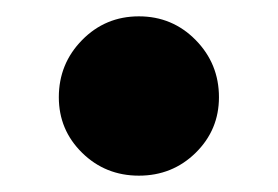

<svg xmlns="http://www.w3.org/2000/svg" viewBox="-20 -455 340 235"><path d="M150 -240Q109 -240 80.5 -268Q52 -296 52 -336Q52 -377 80.5 -406Q109 -435 150 -435Q191 -435 219.5 -406Q248 -377 248 -336Q248 -296 219.5 -268Q191 -240 150 -240Z"/></svg>

Font: Source Serif Pro Black
Style: Regular
Weight: 900
Designer: Frank Grießhammer
Foundry: Adobe Systems Incorporated
Version: Version 3.001;hotconv 1.0.111;makeotfexe 2.5.65597